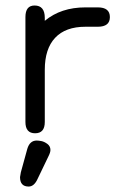

<svg xmlns="http://www.w3.org/2000/svg" viewBox="-20 -477 436 697"><path d="M117.2 170.9 156.2 89.8C160.8 80.7 163.1 73.2 163.1 67.4C163.1 58.3 159.3 50.9 151.9 45.4C144.4 39.9 137.2 36.5 130.4 35.2C123.5 33.9 117.8 33.2 113.3 33.2C96.4 33.2 85 43.3 79.1 63.5L55.7 148.4L52.7 166C52.7 188.8 63.2 200.2 84 200.2C97.7 200.2 108.7 190.4 117.2 170.9ZM290 -379.9H335C364.3 -379.9 378.9 -391.6 378.9 -415C378.9 -438.5 364.3 -450.2 335 -450.2H290C230.8 -450.2 181.6 -433.9 142.6 -401.4V-412.1C142.6 -442.1 130.2 -457 105.5 -457C83.3 -457 72.3 -443 72.3 -415V-34.2C72.3 -6.8 84 6.8 107.4 6.8C130.9 6.8 142.6 -6.8 142.6 -34.2V-223.6C142.6 -274.4 155.1 -313.2 180.2 -339.8C205.2 -366.5 241.9 -379.9 290 -379.9Z"/></svg>

Font: Jura
Style: DemiBold
Weight: 600
Version: Version 2.5.1